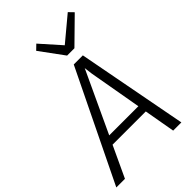

<svg xmlns="http://www.w3.org/2000/svg" viewBox="-315 -1117 1225 1225"><g transform="rotate(-45 297.0 -505.0)"><path d="M-24 0 339 -747H421L563 0H489L452 -210H152L54 0ZM179 -267H442L379 -625L372 -681L345 -623ZM349 -817 231 -978 264 -1010 385 -874 548 -1010 579 -978 415 -817Z"/></g></svg>

Font: Merriweather Sans Light
Style: Italic
Weight: 300
Italic angle: -7.5°
Designer: Eben Sorkin
Foundry: Eben Sorkin
Version: Version 2.001; ttfautohint (v1.8.3)